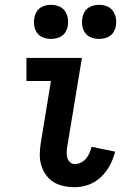

<svg xmlns="http://www.w3.org/2000/svg" viewBox="-20 -771 540 799"><path d="M292 8Q268 8 244.5 3Q221 -2 202.5 -13.5Q184 -25 171 -43.5Q158 -62 151.5 -84Q145 -106 145.5 -130Q146 -154 150 -178L192 -434H90V-530H321L260 -162Q258 -150 257.5 -138Q257 -126 260 -115Q263 -104 271.5 -96Q280 -88 292 -88Q304 -88 317 -94.5Q330 -101 338.5 -111.5Q347 -122 352.5 -134.5Q358 -147 361 -160L459 -140Q452 -111 437.5 -83.5Q423 -56 400.5 -34.5Q378 -13 349 -2.5Q320 8 292 8ZM392 -609Q375 -609 359.5 -615Q344 -621 334.5 -634Q325 -647 322.5 -663.5Q320 -680 323 -697Q325 -709 331 -720Q337 -731 347 -738Q357 -745 369 -748Q381 -751 392 -751Q409 -751 424.5 -745Q440 -739 449.5 -726Q459 -713 462 -696.5Q465 -680 462 -663Q460 -651 454 -640Q448 -629 438 -622Q428 -615 416 -612Q404 -609 392 -609ZM192 -609Q175 -609 159.5 -615Q144 -621 134.5 -634Q125 -647 122.5 -663.5Q120 -680 123 -697Q125 -709 131 -720Q137 -731 147 -738Q157 -745 169 -748Q181 -751 192 -751Q209 -751 224.5 -745Q240 -739 249.5 -726Q259 -713 262 -696.5Q265 -680 262 -663Q260 -651 254 -640Q248 -629 238 -622Q228 -615 216 -612Q204 -609 192 -609Z"/></svg>

Font: Iosevka Slab
Style: Bold Italic
Weight: 700
Italic angle: -9°
Monospace: yes
Designer: Belleve Invis
Foundry: Belleve Invis
Version: Version 11.1.0; ttfautohint (v1.8.3)